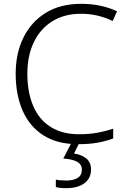

<svg xmlns="http://www.w3.org/2000/svg" viewBox="-20 -744 663 1004"><path d="M404 -672Q316 -672 253 -632.5Q190 -593 156.5 -522.5Q123 -452 123 -359Q123 -263 153 -191.5Q183 -120 243.5 -81Q304 -42 394 -42Q446 -42 489.5 -50Q533 -58 572 -71V-20Q535 -6 491 2Q447 10 388 10Q280 10 207.5 -36Q135 -82 98.5 -165Q62 -248 62 -359Q62 -465 102.5 -547.5Q143 -630 219.5 -677Q296 -724 405 -724Q509 -724 592 -685L569 -634Q492 -672 404 -672ZM456 142Q456 188 421.5 214Q387 240 326 240Q292 240 272 234V195Q292 200 327 200Q364 200 386 186.5Q408 173 408 143Q408 115 382.5 101.5Q357 88 311 85L355 0H396L367 59Q406 64 431 84.5Q456 105 456 142Z"/></svg>

Font: Noto Sans Arabic UI Lt
Style: Regular
Weight: 300
Designer: Monotype Design Team, Nadine Chahine and Nizar Qandah
Foundry: Monotype Imaging Inc.
Version: Version 2.010; ttfautohint (v1.8.4.7-5d5b)